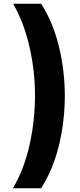

<svg xmlns="http://www.w3.org/2000/svg" viewBox="-20 -852 432 1037"><path d="M50 165Q111 60 140 -71Q169 -202 169 -336Q169 -468 139.5 -598Q110 -728 51 -832H202Q266 -732 298 -602Q330 -472 330 -334Q330 -198 298.5 -67.5Q267 63 202 165Z"/></svg>

Font: Noto Sans Gurmukhi SemiCondensed Black
Style: Regular
Weight: 900
Width: 4
Designer: Jelle Bosma - Monotype Design Team
Foundry: Monotype Imaging Inc.
Version: Version 2.004; ttfautohint (v1.8.4.7-5d5b)